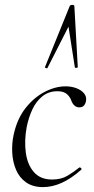

<svg xmlns="http://www.w3.org/2000/svg" viewBox="-20 -752 385 785"><path d="M284 -727 298 -478Q298 -475 292 -474.5Q286 -474 286 -477L260 -643L174 -474Q173 -472 168 -473.5Q163 -475 164 -478L265 -727Q267 -732 275.5 -732Q284 -732 284 -727ZM156 13Q114 13 86.5 -6.5Q59 -26 45.5 -58Q32 -90 30 -128Q28 -166 36 -202Q50 -266 84 -309.5Q118 -353 162 -376Q206 -399 248 -399Q272 -399 292 -391.5Q312 -384 323 -371Q334 -358 332 -342Q331 -331 324.5 -322Q318 -313 304 -313Q293 -313 284.5 -320.5Q276 -328 271 -342Q268 -353 255 -366Q242 -379 215 -379Q179 -379 153.5 -358.5Q128 -338 112.5 -305Q97 -272 89 -232Q79 -177 85.5 -128Q92 -79 118.5 -48.5Q145 -18 193 -18Q230 -18 256 -33.5Q282 -49 304 -67Q307 -69 311 -65Q315 -61 312 -58Q270 -21 231.5 -4Q193 13 156 13Z"/></svg>

Font: Cormorant Light Light
Style: Italic
Weight: 300
Italic angle: -10°
Version: Version 4.000